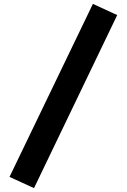

<svg xmlns="http://www.w3.org/2000/svg" viewBox="-20 -858 655 993"><path d="M155.9 114.9 29.2 56.9 460.5 -837.9 586.2 -780Z"/></svg>

Font: Fira Code
Style: Bold
Weight: 700
Monospace: yes
Designer: Carrois Corporate, Edenspiekermann AG, Nikita Prokopov
Foundry: Carrois Corporate, Edenspiekermann AG, Nikita Prokopov
Version: Version 6.000; ttfautohint (v1.8.2) -l 8 -r 50 -G 200 -x 14 